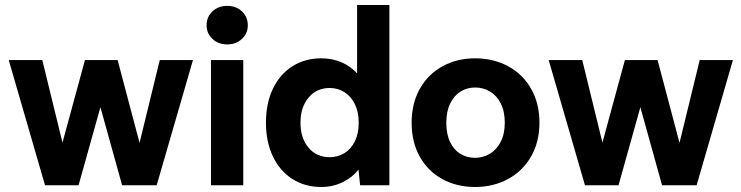

<svg xmlns="http://www.w3.org/2000/svg" viewBox="-20 -740 2962 767"><path d="M14.9 -500H149L229.6 -170.3L319.3 -500H449.9L537.5 -169.3L618.2 -500H750.8L605.9 0H467.8L381.1 -311.7L293.9 0H159.8Z M822.8 -500H951.8V0H822.8ZM805.3 -638.8Q805.3 -672.4 828.6 -694.5Q851.9 -716.5 887.6 -716.5Q923.2 -716.5 946.5 -694.5Q969.9 -672.4 969.9 -638.8Q969.9 -606.7 946.5 -584.7Q923.2 -562.6 887.6 -562.6Q851.9 -562.6 828.6 -584.7Q805.3 -606.7 805.3 -638.8Z M1042.4 -250Q1042.4 -327 1070.1 -385.3Q1097.9 -443.5 1148.1 -475.3Q1198.4 -507 1262.8 -507Q1308.7 -507 1345.1 -490.8Q1381.6 -474.6 1406.5 -446.7V-720H1535.5V0H1418.6L1412.1 -62.4Q1388.6 -31.9 1349.4 -12.5Q1310.2 7 1262.8 7Q1198.6 7 1148.5 -24.7Q1098.4 -56.5 1070.4 -114.6Q1042.4 -172.8 1042.4 -250ZM1413 -250Q1413 -292.9 1397.6 -324Q1382.2 -355.1 1356 -371.8Q1329.8 -388.5 1297 -388.5Q1244.7 -388.5 1212.6 -350.1Q1180.4 -311.7 1180.4 -250.1Q1180.4 -187.7 1212.6 -149.9Q1244.7 -112 1297.2 -112Q1329.4 -112 1356 -128.2Q1382.5 -144.5 1397.8 -175.8Q1413 -207.1 1413 -250Z M1624.4 -250Q1624.4 -327 1657.3 -385.5Q1690.3 -444 1748.1 -475.5Q1805.9 -507 1877.9 -507Q1951 -507 2009.6 -475.5Q2068.3 -444 2101.6 -385.5Q2135 -327 2135 -250Q2135 -172.5 2101.2 -114.2Q2067.5 -56 2008.9 -24.5Q1950.3 7 1878 7Q1804.7 7 1747.1 -24.5Q1689.6 -56 1657 -114Q1624.4 -172 1624.4 -250ZM1996.5 -250Q1996.5 -295.3 1980.3 -327.1Q1964.2 -358.8 1936.9 -374.7Q1909.6 -390.5 1878.1 -390.5Q1846.6 -390.5 1820.5 -374.7Q1794.4 -358.8 1778.7 -327.1Q1762.9 -295.3 1762.9 -249.7Q1762.9 -204.2 1778.1 -172.5Q1793.3 -140.9 1819.5 -125.2Q1845.7 -109.5 1878 -109.5Q1908.8 -109.5 1936.2 -125.4Q1963.6 -141.4 1980 -173Q1996.5 -204.7 1996.5 -250Z M2171.9 -500H2306L2386.6 -170.3L2476.3 -500H2606.9L2694.5 -169.3L2775.2 -500H2907.8L2762.9 0H2624.8L2538.1 -311.7L2450.9 0H2316.8Z"/></svg>

Font: AF Albert Sans Medium
Style: Regular
Weight: 500
Designer: Andreas Rasmussen
Foundry: a.Foundry
Version: Version 1.300;Glyphs 3.2 (3231)